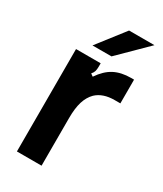

<svg xmlns="http://www.w3.org/2000/svg" viewBox="-192 -837 775 911"><g transform="rotate(30 195.5 -381.5)"><path d="M61 0V-561H196V-543Q196 -527 193 -517Q190 -507 181 -497L195 -487Q226 -533 264 -553Q302 -573 356 -573H372V-443H341Q277 -443 241 -409Q218 -386 207 -350.5Q196 -315 196 -260V0ZM224 -615H120L235 -763H374Z"/></g></svg>

Font: Open Sauce Sans
Style: Bold
Weight: 700
Designer: Alfredo Marco Pradil
Foundry: Creative Sauce Fz LLC
Version: Version 1.477